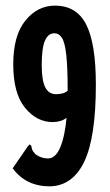

<svg xmlns="http://www.w3.org/2000/svg" viewBox="-20 -650 390 681"><path d="M157 11Q72 11 25 -53L78 -130L85 -138L91 -133Q92 -125 94.5 -118.5Q97 -112 107 -102Q127 -88 150 -88Q177 -88 193.5 -127Q210 -166 216 -232Q196 -217 167 -217Q110 -217 68.5 -268Q27 -319 27 -422Q27 -524 70 -577Q113 -630 175 -630Q252 -630 286 -562.5Q320 -495 320 -350Q320 -163 279 -77Q238 9 157 11ZM128 -419Q128 -365 140.5 -340.5Q153 -316 178 -316Q191 -316 201 -318.5Q211 -321 220 -328Q220 -412 215 -456Q210 -500 199.5 -516Q189 -532 173 -532Q151 -532 139.5 -506Q128 -480 128 -419Z"/></svg>

Font: Inconsolata ExtraCondensed Black
Style: Regular
Weight: 900
Width: 2
Monospace: yes
Designer: Raph Levien, Cyreal, Brenton Simpson
Foundry: Raph Levien, Cyreal, Google
Version: Version 3.001; ttfautohint (v1.8.2.53-6de2)